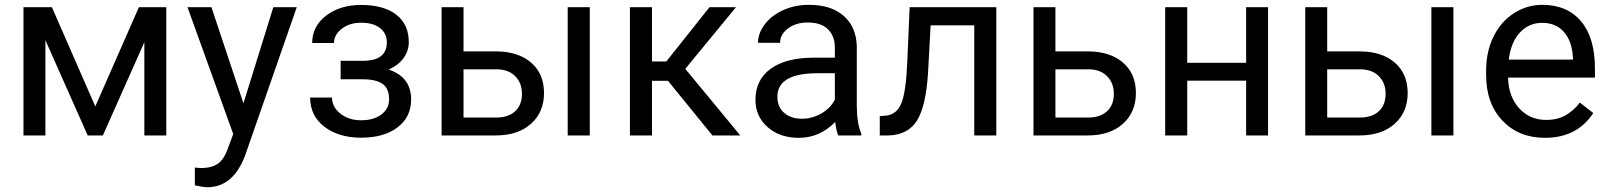

<svg xmlns="http://www.w3.org/2000/svg" viewBox="-20 -558 6627 791"><path d="M372.6 -119.6 552.2 -528.3H665V0H574.7V-384.3L403.8 0H341.3L167 -392.6V0H76.7V-528.3H193.8Z M752.4 0ZM982.9 -132.3 1106 -528.3H1202.6L990.2 81.5Q940.9 213.4 833.5 213.4L816.4 211.9L782.7 205.6V132.3L807.1 134.3Q853 134.3 878.7 115.7Q904.3 97.2 920.9 47.9L940.9 -5.9L752.4 -528.3H851.1Z M1573.7 -383.8Q1573.7 -420.9 1545.4 -442.6Q1517.1 -464.4 1467.8 -464.4Q1419.9 -464.4 1387.9 -439.5Q1356 -414.6 1356 -380.9H1266.1Q1266.1 -449.7 1323.7 -493.7Q1381.3 -537.6 1467.8 -537.6Q1560.5 -537.6 1612.3 -497.8Q1664.1 -458 1664.1 -384.3Q1664.1 -348.6 1642.6 -318.8Q1621.1 -289.1 1581.5 -271.5Q1673.8 -240.2 1673.8 -148.4Q1673.8 -75.7 1617.7 -33.2Q1561.5 9.3 1467.8 9.3Q1376.5 9.3 1317.1 -35.4Q1257.8 -80.1 1257.8 -156.2H1347.7Q1347.7 -117.7 1382.1 -90.1Q1416.5 -62.5 1467.8 -62.5Q1519.5 -62.5 1551.3 -86.4Q1583 -110.4 1583 -148.4Q1583 -192.9 1556.4 -212.2Q1529.8 -231.4 1473.6 -231.4H1383.3V-307.6H1481.4Q1573.7 -310.1 1573.7 -383.8Z M1889.6 -346.2H2026.9Q2116.7 -345.2 2168.9 -299.3Q2221.2 -253.4 2221.2 -174.8Q2221.2 -95.7 2167.5 -47.9Q2113.8 0 2022.9 0H1799.3V-528.3H1889.6ZM2409.7 0H2318.8V-528.3H2409.7ZM1889.6 -272.5V-73.7H2023.9Q2074.7 -73.7 2102.5 -99.9Q2130.4 -126 2130.4 -171.4Q2130.4 -215.3 2103.3 -243.4Q2076.2 -271.5 2027.3 -272.5Z M2731.9 -225.1H2666V0H2575.2V-528.3H2666V-304.7H2725.1L2902.8 -528.3H3012.2L2803.2 -274.4L3029.8 0H2915Z M3092.3 0ZM3433.6 0Q3425.8 -15.6 3420.9 -55.7Q3357.9 9.8 3270.5 9.8Q3192.4 9.8 3142.3 -34.4Q3092.3 -78.6 3092.3 -146.5Q3092.3 -229 3155 -274.7Q3217.8 -320.3 3331.5 -320.3H3419.4V-361.8Q3419.4 -409.2 3391.1 -437.3Q3362.8 -465.3 3307.6 -465.3Q3259.3 -465.3 3226.6 -440.9Q3193.8 -416.5 3193.8 -381.8H3103Q3103 -421.4 3131.1 -458.3Q3159.2 -495.1 3207.3 -516.6Q3255.4 -538.1 3313 -538.1Q3404.3 -538.1 3456.1 -492.4Q3507.8 -446.8 3509.8 -366.7V-123.5Q3509.8 -50.8 3528.3 -7.8V0ZM3283.7 -68.8Q3326.2 -68.8 3364.3 -90.8Q3402.3 -112.8 3419.4 -147.9V-256.3H3348.6Q3182.6 -256.3 3182.6 -159.2Q3182.6 -116.7 3210.9 -92.8Q3239.3 -68.8 3283.7 -68.8Z M4084.5 -528.3V0H3993.7V-453.6H3814L3803.2 -255.9Q3794.4 -119.6 3757.6 -61Q3720.7 -2.4 3640.6 0H3604.5V-79.6L3630.4 -81.5Q3674.3 -86.4 3693.4 -132.3Q3712.4 -178.2 3717.8 -302.2L3727.5 -528.3Z M4328.1 -346.2H4465.3Q4555.2 -345.2 4607.4 -299.3Q4659.7 -253.4 4659.7 -174.8Q4659.7 -95.7 4606 -47.9Q4552.2 0 4461.4 0H4237.8V-528.3H4328.1ZM4328.1 -272.5V-73.7H4462.4Q4513.2 -73.7 4541 -99.9Q4568.8 -126 4568.8 -171.4Q4568.8 -215.3 4541.7 -243.4Q4514.6 -271.5 4465.8 -272.5Z M5204.1 0H5113.8V-225.6H4871.1V0H4780.3V-528.3H4871.1V-299.3H5113.8V-528.3H5204.1Z M5447.8 -346.2H5585Q5674.8 -345.2 5727.1 -299.3Q5779.3 -253.4 5779.3 -174.8Q5779.3 -95.7 5725.6 -47.9Q5671.9 0 5581.1 0H5357.4V-528.3H5447.8ZM5967.8 0H5877V-528.3H5967.8ZM5447.8 -272.5V-73.7H5582Q5632.8 -73.7 5660.6 -99.9Q5688.5 -126 5688.5 -171.4Q5688.5 -215.3 5661.4 -243.4Q5634.3 -271.5 5585.4 -272.5Z M6102.5 0ZM6344.7 9.8Q6237.3 9.8 6169.9 -60.8Q6102.5 -131.3 6102.5 -249.5V-266.1Q6102.5 -344.7 6132.6 -406.5Q6162.6 -468.3 6216.6 -503.2Q6270.5 -538.1 6333.5 -538.1Q6436.5 -538.1 6493.7 -470.2Q6550.8 -402.3 6550.8 -275.9V-238.3H6192.9Q6194.8 -160.2 6238.5 -112.1Q6282.2 -64 6349.6 -64Q6397.5 -64 6430.7 -83.5Q6463.9 -103 6488.8 -135.3L6543.9 -92.3Q6477.5 9.8 6344.7 9.8ZM6333.5 -463.9Q6278.8 -463.9 6241.7 -424.1Q6204.6 -384.3 6195.8 -312.5H6460.4V-319.3Q6456.5 -388.2 6423.3 -426Q6390.1 -463.9 6333.5 -463.9Z"/></svg>

Font: Roboto
Style: Regular
Weight: 400
Designer: Google
Version: Version 2.134; 2016; ttfautohint (v1.6)